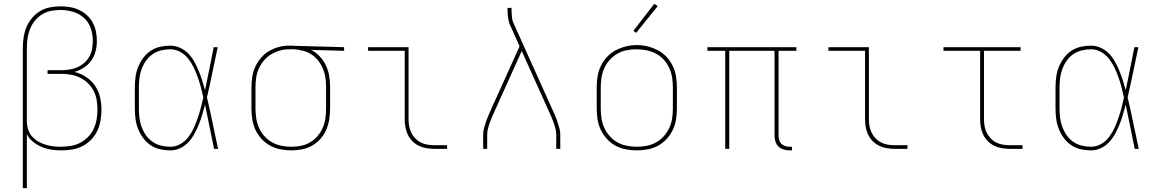

<svg xmlns="http://www.w3.org/2000/svg" viewBox="-20 -776 6040 1001"><path d="M99 205V-525Q99 -553 103 -580.5Q107 -608 117.5 -633.5Q128 -659 146 -681Q164 -703 188 -717.5Q212 -732 239.5 -737.5Q267 -743 295 -743Q319 -743 344 -739Q369 -735 391.5 -724.5Q414 -714 432.5 -697.5Q451 -681 463 -659Q475 -637 480 -612.5Q485 -588 485 -564V-563Q485 -536 478.5 -509.5Q472 -483 456.5 -461Q441 -439 418 -424Q395 -409 369 -401Q401 -393 429 -374.5Q457 -356 475.5 -329Q494 -302 501.5 -269.5Q509 -237 509 -204Q509 -176 504 -147.5Q499 -119 487 -93.5Q475 -68 455 -47.5Q435 -27 409.5 -14Q384 -1 356 3.5Q328 8 300 8Q273 8 247 4Q221 0 197 -10Q173 -20 152 -37Q131 -54 120 -77V205ZM296 -11Q322 -11 348 -15Q374 -19 397 -31Q420 -43 438.5 -61.5Q457 -80 468 -103.5Q479 -127 483.5 -152.5Q488 -178 488 -204Q488 -229 484 -254Q480 -279 468.5 -301.5Q457 -324 438.5 -342Q420 -360 397.5 -371Q375 -382 350 -386.5Q325 -391 300 -391H228V-410H300Q321 -410 342.5 -413.5Q364 -417 383.5 -425.5Q403 -434 419 -448Q435 -462 445.5 -480.5Q456 -499 460 -520.5Q464 -542 464 -563Q464 -563 464 -563Q464 -563 464 -563Q464 -597 453 -629Q442 -661 417.5 -683Q393 -705 360.5 -714.5Q328 -724 295 -724Q270 -724 245 -719Q220 -714 198.5 -700.5Q177 -687 161 -667Q145 -647 136 -623.5Q127 -600 123.5 -575Q120 -550 120 -525V-146V-139Q121 -118 127.5 -98.5Q134 -79 147.5 -64Q161 -49 179 -38.5Q197 -28 216.5 -22Q236 -16 256 -13.5Q276 -11 296 -11Z M868 8Q841 8 814 2Q787 -4 764.5 -19.5Q742 -35 726 -57Q710 -79 700 -104Q690 -129 686.5 -156Q683 -183 683 -210V-320Q683 -347 686.5 -374Q690 -401 700 -426Q710 -451 726 -473Q742 -495 764.5 -510.5Q787 -526 814 -532Q841 -538 868 -538Q894 -538 918.5 -527Q943 -516 961.5 -497Q980 -478 993 -454.5Q1006 -431 1016 -406.5Q1026 -382 1034 -357Q1042 -332 1049 -306Q1061 -362 1072 -418Q1083 -474 1094 -530H1115Q1101 -465 1087.5 -399Q1074 -333 1059 -268Q1075 -201 1088.5 -134Q1102 -67 1117 0H1096Q1084 -57 1072.5 -115Q1061 -173 1049 -230Q1042 -204 1034.5 -178.5Q1027 -153 1017 -128Q1007 -103 994 -79Q981 -55 962.5 -35Q944 -15 919.5 -3.5Q895 8 868 8ZM868 -11Q896 -11 920.5 -25Q945 -39 962 -61.5Q979 -84 990.5 -109.5Q1002 -135 1011 -161Q1020 -187 1027 -214Q1034 -241 1040 -268Q1034 -295 1027 -321.5Q1020 -348 1011 -373.5Q1002 -399 990 -424Q978 -449 961 -470.5Q944 -492 919.5 -505.5Q895 -519 868 -519Q843 -519 819 -513Q795 -507 775 -493Q755 -479 741 -459Q727 -439 718.5 -416Q710 -393 707 -368.5Q704 -344 704 -320V-210Q704 -186 707 -161.5Q710 -137 718.5 -114Q727 -91 741 -71Q755 -51 775 -37Q795 -23 819 -17Q843 -11 868 -11Z M1499 8Q1471 8 1442.5 2.5Q1414 -3 1389 -16.5Q1364 -30 1344 -51.5Q1324 -73 1312 -99Q1300 -125 1295.5 -153Q1291 -181 1291 -210V-320Q1291 -347 1295 -374.5Q1299 -402 1310.5 -427Q1322 -452 1340 -473.5Q1358 -495 1381.5 -509Q1405 -523 1431.5 -530.5Q1458 -538 1486 -538Q1489 -538 1492.5 -538Q1496 -538 1500 -538Q1505 -538 1509 -538Q1513 -538 1518 -537L1774 -530V-511L1602 -516Q1628 -503 1648 -481Q1668 -459 1680 -433Q1692 -407 1696.5 -378Q1701 -349 1701 -320V-210Q1701 -182 1696.5 -154Q1692 -126 1681 -100Q1670 -74 1651 -52.5Q1632 -31 1607.5 -17Q1583 -3 1555 2.5Q1527 8 1499 8ZM1499 -11Q1525 -11 1550 -16Q1575 -21 1597 -34Q1619 -47 1636 -67Q1653 -87 1663 -110.5Q1673 -134 1676.5 -159Q1680 -184 1680 -210V-320Q1680 -344 1677 -368Q1674 -392 1665 -414.5Q1656 -437 1641.5 -456.5Q1627 -476 1607 -490Q1587 -504 1563.5 -510.5Q1540 -517 1516 -519H1500Q1497 -519 1493.5 -519Q1490 -519 1487 -519Q1462 -519 1438 -512Q1414 -505 1392.5 -492Q1371 -479 1355 -459.5Q1339 -440 1329 -417.5Q1319 -395 1315.5 -370Q1312 -345 1312 -320V-210Q1312 -184 1316 -158.5Q1320 -133 1330.5 -109Q1341 -85 1359 -65.5Q1377 -46 1399.5 -33.5Q1422 -21 1447.5 -16Q1473 -11 1499 -11Z M2244 0Q2224 0 2203 -3.5Q2182 -7 2163.5 -16Q2145 -25 2130 -40Q2115 -55 2106 -74Q2097 -93 2093.5 -113.5Q2090 -134 2090 -155V-511H1899V-530H2110V-155Q2110 -137 2113 -119Q2116 -101 2124 -84.5Q2132 -68 2145 -54.5Q2158 -41 2174 -33Q2190 -25 2208 -22Q2226 -19 2244 -19H2311V0Z M2499 0V-74Q2499 -91 2503.5 -107.5Q2508 -124 2513.5 -140.5Q2519 -157 2526 -173Q2533 -189 2540 -205L2689 -535L2641 -641Q2632 -661 2629 -683.5Q2626 -706 2626 -728V-735H2647V-728Q2647 -708 2649 -687.5Q2651 -667 2660 -649L2860 -205Q2867 -189 2874 -173Q2881 -157 2886.5 -140.5Q2892 -124 2896.5 -107.5Q2901 -91 2901 -74V0H2880V-74Q2880 -90 2876 -105.5Q2872 -121 2866.5 -136.5Q2861 -152 2854.5 -167Q2848 -182 2841 -197L2700 -510L2559 -197Q2552 -182 2545.5 -167Q2539 -152 2533.5 -136.5Q2528 -121 2524 -105.5Q2520 -90 2520 -74V0Z M3300 8Q3271 8 3242.5 2.5Q3214 -3 3189 -16.5Q3164 -30 3144.5 -51.5Q3125 -73 3112.5 -98.5Q3100 -124 3095.5 -152.5Q3091 -181 3091 -210V-320Q3091 -349 3095.5 -377.5Q3100 -406 3112.5 -432Q3125 -458 3144.5 -479Q3164 -500 3189.5 -513.5Q3215 -527 3243 -534Q3271 -541 3300 -541Q3329 -541 3357 -534Q3385 -527 3410.5 -513.5Q3436 -500 3455.5 -479Q3475 -458 3487.5 -432Q3500 -406 3504.5 -377.5Q3509 -349 3509 -320V-210Q3509 -181 3504.5 -152.5Q3500 -124 3487.5 -98.5Q3475 -73 3455.5 -51.5Q3436 -30 3411 -16.5Q3386 -3 3357.5 2.5Q3329 8 3300 8ZM3300 -11Q3326 -11 3352 -16Q3378 -21 3400.5 -33.5Q3423 -46 3440.5 -65.5Q3458 -85 3469 -108.5Q3480 -132 3484 -158Q3488 -184 3488 -210V-320Q3488 -346 3484 -372Q3480 -398 3469 -422Q3458 -446 3440 -465.5Q3422 -485 3399 -497Q3376 -509 3350 -514Q3324 -519 3297 -519Q3272 -519 3246.5 -514Q3221 -509 3198.5 -496Q3176 -483 3158.5 -463.5Q3141 -444 3130.5 -420.5Q3120 -397 3116 -371.5Q3112 -346 3112 -320V-210Q3112 -184 3116 -158Q3120 -132 3131 -108.5Q3142 -85 3159.5 -65.5Q3177 -46 3199.5 -33.5Q3222 -21 3248 -16Q3274 -11 3300 -11ZM3297 -605 3282 -615 3391 -756 3409 -744Z M4096 8Q4081 8 4065.5 3.5Q4050 -1 4039 -11.5Q4028 -22 4023 -37Q4018 -52 4018 -68V-511H3782V0H3761V-511H3668V-530H4132V-511H4039V-68Q4039 -56 4042.5 -45Q4046 -34 4054 -26Q4062 -18 4073.5 -14.5Q4085 -11 4096 -11H4109V8Z M4644 0Q4624 0 4603 -3.5Q4582 -7 4563.5 -16Q4545 -25 4530 -40Q4515 -55 4506 -74Q4497 -93 4493.5 -113.5Q4490 -134 4490 -155V-511H4299V-530H4510V-155Q4510 -137 4513 -119Q4516 -101 4524 -84.5Q4532 -68 4545 -54.5Q4558 -41 4574 -33Q4590 -25 4608 -22Q4626 -19 4644 -19H4711V0Z M5244 0Q5224 0 5203 -3.5Q5182 -7 5163.5 -16Q5145 -25 5130 -40Q5115 -55 5106 -74Q5097 -93 5093.5 -113.5Q5090 -134 5090 -155V-511H4899V-530H5301V-511H5110V-155Q5110 -137 5113 -119Q5116 -101 5124 -84.5Q5132 -68 5145 -54.5Q5158 -41 5174 -33Q5190 -25 5208 -22Q5226 -19 5244 -19H5311V0Z M5668 8Q5641 8 5614 2Q5587 -4 5564.5 -19.5Q5542 -35 5526 -57Q5510 -79 5500 -104Q5490 -129 5486.5 -156Q5483 -183 5483 -210V-320Q5483 -347 5486.5 -374Q5490 -401 5500 -426Q5510 -451 5526 -473Q5542 -495 5564.5 -510.5Q5587 -526 5614 -532Q5641 -538 5668 -538Q5694 -538 5718.5 -527Q5743 -516 5761.5 -497Q5780 -478 5793 -454.5Q5806 -431 5816 -406.5Q5826 -382 5834 -357Q5842 -332 5849 -306Q5861 -362 5872 -418Q5883 -474 5894 -530H5915Q5901 -465 5887.5 -399Q5874 -333 5859 -268Q5875 -201 5888.5 -134Q5902 -67 5917 0H5896Q5884 -57 5872.5 -115Q5861 -173 5849 -230Q5842 -204 5834.5 -178.5Q5827 -153 5817 -128Q5807 -103 5794 -79Q5781 -55 5762.5 -35Q5744 -15 5719.5 -3.5Q5695 8 5668 8ZM5668 -11Q5696 -11 5720.5 -25Q5745 -39 5762 -61.5Q5779 -84 5790.5 -109.5Q5802 -135 5811 -161Q5820 -187 5827 -214Q5834 -241 5840 -268Q5834 -295 5827 -321.5Q5820 -348 5811 -373.5Q5802 -399 5790 -424Q5778 -449 5761 -470.5Q5744 -492 5719.5 -505.5Q5695 -519 5668 -519Q5643 -519 5619 -513Q5595 -507 5575 -493Q5555 -479 5541 -459Q5527 -439 5518.5 -416Q5510 -393 5507 -368.5Q5504 -344 5504 -320V-210Q5504 -186 5507 -161.5Q5510 -137 5518.5 -114Q5527 -91 5541 -71Q5555 -51 5575 -37Q5595 -23 5619 -17Q5643 -11 5668 -11Z"/></svg>

Font: Iosevka Curly Thin Extended
Style: Regular
Weight: 100
Width: 7
Monospace: yes
Designer: Belleve Invis
Foundry: Belleve Invis
Version: Version 11.1.0; ttfautohint (v1.8.3)